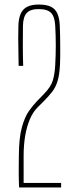

<svg xmlns="http://www.w3.org/2000/svg" viewBox="-20 -825 349 845"><path d="M64 0Q63.5 -14 63.2 -22.2Q63 -30.5 62.8 -38.2Q62.5 -46 62.5 -57.5Q62.5 -69 62.5 -88Q62.5 -107 63 -139Q63.5 -218.5 76.2 -264.5Q89 -310.5 107 -336Q125 -361.5 142 -379L173 -411Q204 -442.5 212.5 -471.2Q221 -500 223 -538Q225.5 -581.5 225.5 -625Q225.5 -668.5 223 -712Q221 -751 205 -768Q189 -785 150 -785Q113.5 -785 97.8 -768Q82 -751 81 -712Q80.5 -668 80.5 -623.8Q80.5 -579.5 82 -535H62Q61.5 -567.5 61 -598.8Q60.5 -630 60.2 -658.8Q60 -687.5 61 -712Q62.5 -761.5 83.5 -783.2Q104.5 -805 151 -805Q183.5 -805 203.2 -795.8Q223 -786.5 232.2 -766.2Q241.5 -746 243 -713Q244 -695 244.5 -671.2Q245 -647.5 245 -622.2Q245 -597 245 -575.2Q245 -553.5 244 -539Q241.5 -494.5 233.2 -467.8Q225 -441 210 -421.5Q195 -402 173 -380L145 -352Q125.5 -332.5 112 -301.5Q98.5 -270.5 91.2 -229.5Q84 -188.5 84 -139V-20H249V0Z"/></svg>

Font: Big Shoulders Thin
Style: Regular
Weight: 100
Designer: Patric King
Foundry: XO Type Co
Version: Version 2.002